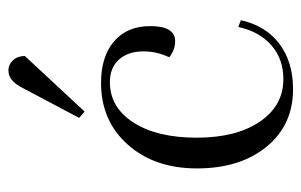

<svg xmlns="http://www.w3.org/2000/svg" viewBox="-150 -554 716 456"><g transform="rotate(-90 208.0 -326.0)"><path d="M171 -483 156 -496 227 -630Q244 -664 268 -664Q283 -664 293 -653Q303 -642 303 -625ZM224 12Q139 12 87.5 -51Q36 -114 36 -216Q36 -317 92.5 -380.5Q149 -444 239 -444Q302 -444 338 -413Q374 -382 374 -327Q374 -268 338 -268Q318 -268 300 -282Q314 -312 314 -343Q314 -380 294.5 -401.5Q275 -423 241 -423Q181 -423 145 -367Q109 -311 109 -217Q109 -123 147 -67Q185 -11 248 -11Q296 -11 328.5 -39.5Q361 -68 372 -118L388 -112Q375 -53 332 -20.5Q289 12 224 12Z"/></g></svg>

Font: Arapey Thin
Style: Regular
Weight: 100
Designer: Eduardo Rodriguez Tunni
Foundry: Eduardo Rodriguez Tunni
Version: Version 4.000;hotconv 1.0.109;makeotfexe 2.5.65596